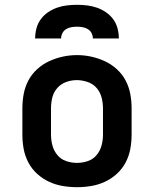

<svg xmlns="http://www.w3.org/2000/svg" viewBox="-20 -770 640 798"><path d="M300 8Q270 8 240.5 3Q211 -2 184 -14.5Q157 -27 134.5 -47.5Q112 -68 98 -94.5Q84 -121 78.5 -150.5Q73 -180 73 -210V-320Q73 -350 78.5 -379.5Q84 -409 98 -435.5Q112 -462 134.5 -482.5Q157 -503 184 -515.5Q211 -528 240.5 -534.5Q270 -541 300 -541Q330 -541 359.5 -534.5Q389 -528 416 -515.5Q443 -503 465.5 -482.5Q488 -462 502 -435.5Q516 -409 521.5 -379.5Q527 -350 527 -320V-210Q527 -180 521.5 -150.5Q516 -121 502 -94.5Q488 -68 465.5 -47.5Q443 -27 416 -14.5Q389 -2 359.5 3Q330 8 300 8ZM300 -93Q323 -93 345 -100.5Q367 -108 381.5 -125.5Q396 -143 402 -165Q408 -187 408 -210V-320Q408 -343 402 -365.5Q396 -388 381 -405Q366 -422 343.5 -429.5Q321 -437 299 -437Q276 -437 254.5 -429Q233 -421 218 -404Q203 -387 197.5 -365Q192 -343 192 -320V-210Q192 -187 198 -165Q204 -143 218.5 -125.5Q233 -108 255 -100.5Q277 -93 300 -93ZM126 -610Q126 -631 131.5 -652Q137 -673 149.5 -690Q162 -707 179.5 -719Q197 -731 217 -738Q237 -745 258 -747.5Q279 -750 300 -750Q321 -750 342 -747.5Q363 -745 383 -738Q403 -731 420.5 -719Q438 -707 450.5 -690Q463 -673 468.5 -652Q474 -631 474 -610H366Q366 -622 360.5 -632.5Q355 -643 345 -649Q335 -655 323.5 -657Q312 -659 300 -659Q288 -659 276.5 -657Q265 -655 255 -649Q245 -643 239.5 -632.5Q234 -622 234 -610Z"/></svg>

Font: Iosevka Curly Extended
Style: Bold
Weight: 700
Width: 7
Monospace: yes
Designer: Belleve Invis
Foundry: Belleve Invis
Version: Version 11.1.0; ttfautohint (v1.8.3)